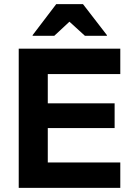

<svg xmlns="http://www.w3.org/2000/svg" viewBox="-20 -911 645 931"><path d="M563.3 0H70.8V-675H563.3V-551.7H211.7V-410H535.8V-290H211.7V-123.3H563.3ZM138.3 -737.5V-740.8L252.5 -890.8H382.5L498.3 -740.8V-737.5H391.7L316.7 -805.8L243.3 -737.5Z"/></svg>

Font: Funnel Display
Style: Bold
Weight: 700
Designer: NORD ID, Kristian Moeller
Foundry: Dicotype
Version: Version 1.000